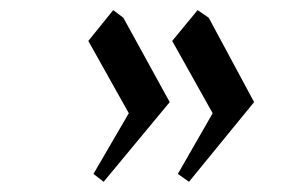

<svg xmlns="http://www.w3.org/2000/svg" viewBox="-20 -477 568 380"><path d="M154.8 -396 204.1 -457 224.1 -441.9 315.9 -274.9 185.1 -117.2 165 -132.8 234.9 -252.9ZM320.8 -396 371.1 -457 393.1 -441.9 482.9 -274.9 354 -117.2 332 -132.8 400.9 -252.9Z"/></svg>

Font: Dehuti
Style: Book
Weight: 400
Version: Version 1.2